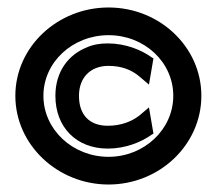

<svg xmlns="http://www.w3.org/2000/svg" viewBox="-20 -482 579 513"><path d="M21 -226C21 -95 134 11 270 11C406 11 518 -95 518 -226C518 -357 406 -462 270 -462C134 -462 21 -357 21 -226ZM96 -226C96 -316 174 -388 270 -388C366 -388 443 -316 443 -226C443 -136 365 -63 270 -63C174 -63 96 -136 96 -226ZM128 -226C128 -142 184 -85 268 -85C315 -85 357 -102 385 -122L390 -125L378 -195L352 -173C331 -157 303 -146 268 -146C219 -146 191 -175 191 -226C191 -274 221 -306 270 -306C305 -306 332 -295 352 -278L378 -256L390 -326L385 -329C357 -349 315 -366 268 -366C248 -366 228 -363 211 -355C164 -336 128 -292 128 -226Z"/></svg>

Font: Charger Sport
Style: Bd
Weight: 700
Designer: Jasper
Foundry: Cannot Into Space Fonts
Version: Version 1.1